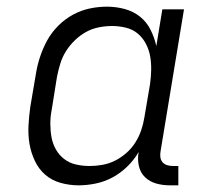

<svg xmlns="http://www.w3.org/2000/svg" viewBox="-20 -548 640 576"><path d="M216 8Q188 8 161.5 0.5Q135 -7 115.5 -24Q96 -41 84.5 -65.5Q73 -90 68.5 -116.5Q64 -143 65.5 -171.5Q67 -200 71 -228L88 -328Q92 -353 100.5 -378.5Q109 -404 122 -427.5Q135 -451 155 -471Q175 -491 199 -504Q223 -517 249 -522.5Q275 -528 301 -528Q328 -528 354 -521Q380 -514 400 -498Q420 -482 431.5 -459Q443 -436 449 -410L467 -520H532L462 -96Q460 -86 461 -77Q462 -68 467.5 -61.5Q473 -55 481.5 -52.5Q490 -50 499 -50H515V8H489Q468 8 448.5 2.5Q429 -3 415 -16.5Q401 -30 396.5 -50.5Q392 -71 396 -92Q382 -68 362 -48.5Q342 -29 318 -16Q294 -3 267.5 2.5Q241 8 216 8ZM249 -50Q268 -50 287.5 -53.5Q307 -57 325 -66Q343 -75 359 -89Q375 -103 386 -120.5Q397 -138 403.5 -157Q410 -176 413 -195L430 -295Q433 -316 433.5 -337.5Q434 -359 430.5 -379Q427 -399 417.5 -417Q408 -435 393 -447.5Q378 -460 357.5 -465Q337 -470 316 -470Q297 -470 276.5 -466Q256 -462 238 -452Q220 -442 204.5 -427Q189 -412 178 -394.5Q167 -377 161 -357.5Q155 -338 151 -318L135 -218Q131 -198 131 -177Q131 -156 134.5 -136.5Q138 -117 147.5 -100Q157 -83 172.5 -71Q188 -59 208 -54.5Q228 -50 249 -50Z"/></svg>

Font: Iosevka Etoile Light
Style: Italic
Weight: 300
Italic angle: -9°
Designer: Belleve Invis
Foundry: Belleve Invis
Version: Version 22.1.2; ttfautohint (v1.8.4)